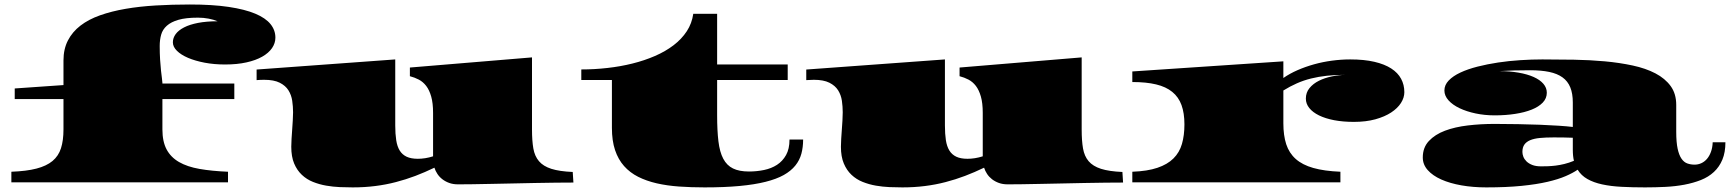

<svg xmlns="http://www.w3.org/2000/svg" viewBox="-20 -791 7525 833"><path d="M29.3 -45.9Q94.7 -48.3 138.2 -59.6Q181.6 -70.8 207.8 -92.5Q233.9 -114.3 244.6 -147.9Q255.4 -181.6 255.4 -229.5V-361.3H43.9V-407.2L255.4 -421.9V-528.8Q255.4 -578.1 274.7 -615.5Q293.9 -652.8 329.1 -679.9Q364.3 -707 414.1 -724.6Q463.9 -742.2 524.9 -752.7Q585.9 -763.2 656.2 -767.3Q726.6 -771.5 803.7 -771.5Q901.9 -771.5 972.2 -761Q1042.5 -750.5 1087.4 -731.7Q1132.3 -712.9 1153.6 -686.5Q1174.8 -660.2 1174.8 -627.9Q1174.8 -603.5 1160.2 -582.3Q1145.5 -561 1117.7 -545.2Q1089.8 -529.3 1049.3 -520.3Q1008.8 -511.2 956.5 -511.2Q909.2 -511.2 867.9 -519Q826.7 -526.9 795.9 -540Q765.1 -553.2 747.6 -570.6Q730 -587.9 730 -607.4Q730 -626.5 742.2 -643.1Q754.4 -659.7 778.6 -672.1Q802.7 -684.6 839.4 -691.7Q876 -698.7 924.3 -698.7Q906.7 -706.1 884.8 -710.2Q862.8 -714.4 838.9 -714.4Q786.6 -714.4 754.4 -705.1Q722.2 -695.8 703.9 -679.4Q685.5 -663.1 679.2 -640.6Q672.9 -618.2 672.9 -591.3Q672.9 -559.1 674.6 -532.2Q676.3 -505.4 678.5 -484.9Q680.7 -464.4 682.6 -450.9Q684.6 -437.5 684.6 -431.6V-428.7H996.6V-361.3H684.6V-229.5Q684.6 -177.2 702.6 -143.1Q720.7 -108.9 756.6 -88.1Q792.5 -67.4 845.7 -58.1Q898.9 -48.8 969.2 -45.9V0H29.3Z M1243.7 -154.3Q1243.7 -169.4 1244.9 -188.7Q1246.1 -208 1247.6 -228.3Q1249 -248.5 1250.2 -268.1Q1251.5 -287.6 1251.5 -303.7Q1251.5 -328.6 1247.8 -353.8Q1244.1 -378.9 1231.4 -399.2Q1218.8 -419.4 1193.6 -432.1Q1168.5 -444.8 1126 -444.8Q1110.8 -444.8 1093.3 -443.4V-489.3L1694.8 -533.2V-246.6Q1694.8 -210 1699 -182.9Q1703.1 -155.8 1714.1 -137.9Q1725.1 -120.1 1744.1 -111.1Q1763.2 -102.1 1792.5 -102.1Q1808.1 -102.1 1825 -104.7Q1841.8 -107.4 1858.9 -112.8V-301.3Q1858.9 -343.8 1850.8 -372.1Q1842.8 -400.4 1829.1 -418.2Q1815.4 -436 1797.1 -445.6Q1778.8 -455.1 1758.3 -460.4V-498L2288.1 -542V-228.5Q2288.1 -180.7 2293.9 -147Q2299.8 -113.3 2318.4 -91.6Q2336.9 -69.8 2371.8 -58.6Q2406.7 -47.4 2464.8 -44.9L2467.8 1Q2434.6 1 2391.4 1.5Q2348.1 2 2301 2.9Q2253.9 3.9 2205.3 4.9Q2156.7 5.9 2112.1 6.8Q2067.4 7.8 2029.8 8.3Q1992.2 8.8 1967.3 8.8Q1945.8 8.8 1929 2.7Q1912.1 -3.4 1899.2 -13.4Q1886.2 -23.4 1877.7 -36.4Q1869.1 -49.3 1864.7 -63.5Q1823.2 -43.5 1782 -27.8Q1740.7 -12.2 1697.5 -1Q1654.3 10.3 1607.9 16.1Q1561.5 22 1510.3 22Q1484.4 22 1454.6 20.8Q1424.8 19.5 1395.3 14.4Q1365.7 9.3 1338.1 -1.7Q1310.5 -12.7 1289.6 -32.5Q1268.6 -52.2 1256.1 -81.8Q1243.7 -111.3 1243.7 -154.3Z M2634.8 -443.8H2502V-489.7Q2558.6 -489.7 2615.2 -496.1Q2671.9 -502.4 2723.9 -515.4Q2775.9 -528.3 2821.5 -548.1Q2867.2 -567.9 2902.3 -594.7Q2937.5 -621.6 2959.7 -655.5Q2981.9 -689.5 2987.8 -731H3091.3V-511.2H3397.5V-443.8H3091.3V-291.5Q3091.3 -224.6 3096.9 -178Q3102.5 -131.3 3117.9 -102.3Q3133.3 -73.2 3160.2 -60.1Q3187 -46.9 3229.5 -46.9Q3263.2 -46.9 3294.9 -53.5Q3326.7 -60.1 3351.1 -75.9Q3375.5 -91.8 3390.4 -118.4Q3405.3 -145 3405.3 -185.5H3464.4Q3464.4 -152.3 3456.8 -124Q3449.2 -95.7 3430.4 -72.5Q3411.6 -49.3 3380.4 -31.7Q3349.1 -14.2 3301.5 -2.2Q3253.9 9.8 3188.5 15.9Q3123 22 3036.6 22Q2978.5 22 2926.3 18.3Q2874 14.6 2829.3 4.4Q2784.7 -5.9 2748.8 -23.9Q2712.9 -42 2687.5 -70.6Q2662.1 -99.1 2648.4 -139.9Q2634.8 -180.7 2634.8 -236.3Z M3628.4 -154.3Q3628.4 -169.4 3629.6 -188.7Q3630.9 -208 3632.3 -228.3Q3633.8 -248.5 3635 -268.1Q3636.2 -287.6 3636.2 -303.7Q3636.2 -328.6 3632.6 -353.8Q3628.9 -378.9 3616.2 -399.2Q3603.5 -419.4 3578.4 -432.1Q3553.2 -444.8 3510.7 -444.8Q3495.6 -444.8 3478 -443.4V-489.3L4079.6 -533.2V-246.6Q4079.6 -210 4083.7 -182.9Q4087.9 -155.8 4098.9 -137.9Q4109.9 -120.1 4128.9 -111.1Q4147.9 -102.1 4177.2 -102.1Q4192.9 -102.1 4209.7 -104.7Q4226.6 -107.4 4243.7 -112.8V-301.3Q4243.7 -343.8 4235.6 -372.1Q4227.5 -400.4 4213.9 -418.2Q4200.2 -436 4181.9 -445.6Q4163.6 -455.1 4143.1 -460.4V-498L4672.9 -542V-228.5Q4672.9 -180.7 4678.7 -147Q4684.6 -113.3 4703.1 -91.6Q4721.7 -69.8 4756.6 -58.6Q4791.5 -47.4 4849.6 -44.9L4852.5 1Q4819.3 1 4776.1 1.5Q4732.9 2 4685.8 2.9Q4638.7 3.9 4590.1 4.9Q4541.5 5.9 4496.8 6.8Q4452.1 7.8 4414.6 8.3Q4377 8.8 4352.1 8.8Q4330.6 8.8 4313.7 2.7Q4296.9 -3.4 4283.9 -13.4Q4271 -23.4 4262.5 -36.4Q4253.9 -49.3 4249.5 -63.5Q4208 -43.5 4166.7 -27.8Q4125.5 -12.2 4082.3 -1Q4039.1 10.3 3992.7 16.1Q3946.3 22 3895 22Q3869.1 22 3839.4 20.8Q3809.6 19.5 3780 14.4Q3750.5 9.3 3722.9 -1.7Q3695.3 -12.7 3674.3 -32.5Q3653.3 -52.2 3640.9 -81.8Q3628.4 -111.3 3628.4 -154.3Z M4892.6 -45.9Q4958 -48.3 5001.5 -63Q5044.9 -77.6 5071 -103.5Q5097.2 -129.4 5107.9 -166.5Q5118.7 -203.6 5118.7 -251.5Q5118.7 -300.3 5106 -335.2Q5093.3 -370.1 5065.9 -392.3Q5038.6 -414.6 4995.8 -424.8Q4953.1 -435.1 4892.6 -435.1V-481L5547.9 -524.9V-452.6Q5575.2 -471.7 5609.4 -486.6Q5643.6 -501.5 5681.2 -512Q5718.8 -522.5 5758.8 -527.8Q5798.8 -533.2 5837.9 -533.2Q5898.4 -533.2 5942.6 -522.9Q5986.8 -512.7 6015.9 -493.9Q6044.9 -475.1 6058.8 -449Q6072.8 -422.9 6072.8 -391.1Q6072.8 -367.2 6058.1 -344.2Q6043.5 -321.3 6015.6 -303Q5987.8 -284.7 5947 -273.4Q5906.2 -262.2 5854 -262.2Q5806.6 -262.2 5768.3 -269.5Q5730 -276.9 5702.6 -290.3Q5675.3 -303.7 5660.4 -322.3Q5645.5 -340.8 5645.5 -363.3Q5645.5 -389.6 5661.4 -408.9Q5677.2 -428.2 5702.4 -440.7Q5727.5 -453.1 5758.3 -459.5Q5789.1 -465.8 5818.8 -466.3Q5773.9 -466.3 5737.1 -462.4Q5700.2 -458.5 5668 -450.4Q5635.7 -442.4 5606.4 -429.4Q5577.1 -416.5 5547.9 -398.4V-255.9Q5547.9 -203.6 5560.3 -165.3Q5572.8 -127 5601.6 -101.3Q5630.4 -75.7 5677.7 -62.3Q5725.1 -48.8 5795.4 -45.9V0H4892.6Z M6152.8 -107.9Q6152.8 -150.9 6179.2 -179.2Q6205.6 -207.5 6249 -223.9Q6292.5 -240.2 6348.4 -246.8Q6404.3 -253.4 6463.4 -253.4Q6515.6 -253.4 6565.9 -252.4Q6616.2 -251.5 6660.9 -249.8Q6705.6 -248 6742.2 -245.6Q6778.8 -243.2 6803.7 -240.2V-346.2Q6803.7 -385.3 6792.7 -412.1Q6781.7 -439 6759 -455.3Q6736.3 -471.7 6701.2 -479Q6666 -486.3 6618.2 -486.3Q6583.5 -486.3 6548.6 -485.4Q6513.7 -484.4 6484.4 -482.4Q6530.3 -482.4 6568.4 -475.8Q6606.4 -469.2 6633.8 -457Q6661.1 -444.8 6676 -427.5Q6690.9 -410.2 6690.9 -388.7Q6690.9 -364.3 6673.3 -345.9Q6655.8 -327.6 6625.2 -315.4Q6594.7 -303.2 6553.5 -296.9Q6512.2 -290.5 6464.8 -290.5Q6421.4 -290.5 6382.1 -298.8Q6342.8 -307.1 6312.5 -321.5Q6282.2 -335.9 6264.4 -355.7Q6246.6 -375.5 6246.6 -398.4Q6246.6 -422.4 6265.4 -441.9Q6284.2 -461.4 6316.2 -476.3Q6348.1 -491.2 6390.4 -502Q6432.6 -512.7 6479.7 -519.8Q6526.9 -526.9 6576.2 -530Q6625.5 -533.2 6671.4 -533.2Q6739.3 -533.2 6808.6 -532Q6877.9 -530.8 6942.4 -524.9Q7006.8 -519 7063.5 -506.8Q7120.1 -494.6 7162.1 -472.7Q7204.1 -450.7 7228.3 -417.5Q7252.4 -384.3 7252.4 -335.9V-219.2Q7252.4 -173.8 7258.5 -145.8Q7264.6 -117.7 7275.4 -102.3Q7286.1 -86.9 7300.8 -81.8Q7315.4 -76.7 7332 -76.7Q7347.2 -76.7 7360.8 -82.8Q7374.5 -88.9 7385.3 -101.1Q7396 -113.3 7402.8 -131.6Q7409.7 -149.9 7410.6 -173.8H7465.8Q7465.8 -129.9 7452.6 -98.4Q7439.5 -66.9 7415.8 -44.9Q7392.1 -22.9 7359.4 -10Q7326.7 2.9 7287.8 10.3Q7249 17.6 7205.6 19.8Q7162.1 22 7116.7 22Q7061.5 22 7014.9 19.5Q6968.3 17.1 6931.2 9Q6894 1 6867.2 -14.2Q6840.3 -29.3 6824.7 -54.7Q6804.2 -40.5 6772.7 -26.9Q6741.2 -13.2 6694.1 -2.2Q6647 8.8 6581.5 15.4Q6516.1 22 6428.2 22Q6370.6 22 6320.6 13.2Q6270.5 4.4 6233.2 -12.2Q6195.8 -28.8 6174.3 -53Q6152.8 -77.1 6152.8 -107.9ZM6585 -131.8Q6585 -122.1 6589.1 -111.1Q6593.3 -100.1 6602.8 -90.8Q6612.3 -81.5 6627.7 -75.4Q6643.1 -69.3 6666 -69.3Q6679.2 -69.3 6695.1 -69.8Q6710.9 -70.3 6729 -72.5Q6747.1 -74.7 6767.1 -79.6Q6787.1 -84.5 6808.6 -93.3Q6803.7 -113.3 6803.7 -141.1V-193.4Q6782.7 -194.3 6761.2 -194.6Q6739.7 -194.8 6719.7 -194.8Q6686.5 -194.8 6661.1 -192.4Q6635.7 -189.9 6618.9 -182.9Q6602.1 -175.8 6593.5 -163.6Q6585 -151.4 6585 -131.8Z"/></svg>

Font: Asset
Style: Regular
Weight: 400
Designer: Riccardo De Franceschi
Foundry: Sorkin Type Co.
Version: Version 1.001